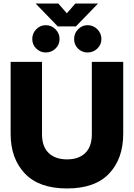

<svg xmlns="http://www.w3.org/2000/svg" viewBox="-20 -1048 755 1083"><path d="M181 -1028H309L357 -973L405 -1028H533L408 -899H306ZM162 -828Q162 -860 184.5 -883Q207 -906 238 -906Q270 -906 293 -883Q316 -860 316 -828Q316 -796 293 -774Q270 -752 238 -752Q207 -752 184.5 -774Q162 -796 162 -828ZM398 -828Q398 -860 420.5 -883Q443 -906 474 -906Q506 -906 529 -883Q552 -860 552 -828Q552 -796 529 -774Q506 -752 474 -752Q442 -752 420 -774Q398 -796 398 -828ZM40 -293V-699H217V-291Q217 -221 254.5 -185Q292 -149 358 -149Q424 -149 461 -185Q498 -221 498 -291V-699H675V-293Q675 -153 595.5 -69Q516 15 358 15Q200 15 120 -69.5Q40 -154 40 -293Z"/></svg>

Font: Prompt
Style: Bold
Weight: 700
Designer: Katatrad Team
Foundry: CadsonDemak
Version: Version 1.000